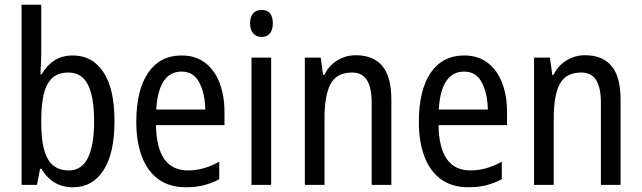

<svg xmlns="http://www.w3.org/2000/svg" viewBox="-20 -780 2707 810"><path d="M154 -553Q154 -531 152.5 -508.5Q151 -486 151 -466H155Q177 -504 209.5 -525Q242 -546 287 -546Q370 -546 416.5 -475.5Q463 -405 463 -269Q463 -133 416.5 -61.5Q370 10 289 10Q243 10 210 -10Q177 -30 155 -68H149L136 0H71V-760H154ZM269 -474Q224 -474 199 -449.5Q174 -425 164 -380Q154 -335 154 -275V-260Q154 -160 181 -110.5Q208 -61 271 -61Q377 -61 377 -270Q377 -371 351 -422.5Q325 -474 269 -474Z M746 -546Q805 -546 845.5 -515Q886 -484 906.5 -430Q927 -376 927 -308V-252H638Q641 -61 773 -61Q840 -61 905 -98V-24Q873 -7 839.5 1.5Q806 10 765 10Q694 10 647.5 -24.5Q601 -59 578 -121Q555 -183 555 -265Q555 -400 605 -473Q655 -546 746 -546ZM746 -478Q649 -478 639 -318H846Q845 -385 821 -431.5Q797 -478 746 -478Z M1084 -738Q1131 -738 1131 -681Q1131 -654 1118.5 -639Q1106 -624 1084 -624Q1062 -624 1048.5 -639Q1035 -654 1035 -681Q1035 -710 1048 -724Q1061 -738 1084 -738ZM1124 -537V0H1041V-537Z M1481 -547Q1555 -547 1593 -501.5Q1631 -456 1631 -360V0H1548V-347Q1548 -410 1528 -442Q1508 -474 1465 -474Q1401 -474 1375 -426.5Q1349 -379 1349 -279V0H1266V-537H1333L1343 -464H1348Q1368 -504 1403.5 -525.5Q1439 -547 1481 -547Z M1938 -546Q1997 -546 2037.5 -515Q2078 -484 2098.5 -430Q2119 -376 2119 -308V-252H1830Q1833 -61 1965 -61Q2032 -61 2097 -98V-24Q2065 -7 2031.5 1.5Q1998 10 1957 10Q1886 10 1839.5 -24.5Q1793 -59 1770 -121Q1747 -183 1747 -265Q1747 -400 1797 -473Q1847 -546 1938 -546ZM1938 -478Q1841 -478 1831 -318H2038Q2037 -385 2013 -431.5Q1989 -478 1938 -478Z M2448 -547Q2522 -547 2560 -501.5Q2598 -456 2598 -360V0H2515V-347Q2515 -410 2495 -442Q2475 -474 2432 -474Q2368 -474 2342 -426.5Q2316 -379 2316 -279V0H2233V-537H2300L2310 -464H2315Q2335 -504 2370.5 -525.5Q2406 -547 2448 -547Z"/></svg>

Font: Noto Sans Myanmar Condensed
Style: Regular
Weight: 400
Width: 3
Designer: Monotype Design Team
Foundry: Monotype Imaging Inc.
Version: Version 2.107; ttfautohint (v1.8.4.7-5d5b)